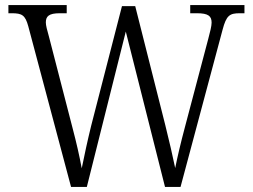

<svg xmlns="http://www.w3.org/2000/svg" viewBox="-20 -734 992 754"><path d="M91 -631 259 0H321L474 -610L628 0H689L854 -617C869 -674 882 -682 922 -682H940V-714H727V-682H753C798 -682 811 -671 811 -645C811 -632 805 -608 798 -582L706 -234C690 -174 677 -119 668 -74C658 -123 645 -178 629 -243L511 -710H459L338 -240C323 -179 312 -127 301 -73C291 -126 281 -170 265 -231L172 -591C165 -616 160 -634 160 -646C160 -670 172 -682 215 -682H242V-714H13V-682H26C66 -682 79 -675 91 -631Z"/></svg>

Font: Noto Serif Bengali SemiCondensed Light
Style: Regular
Weight: 300
Width: 4
Designer: Juan Bruce, Universal Thirst, Indian Type Foundry and the Monotype Design Team.
Foundry: Monotype Imaging Inc.
Version: Version 2.003